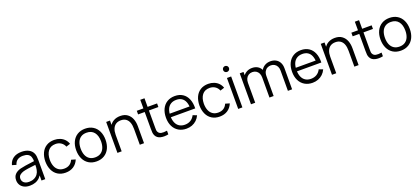

<svg xmlns="http://www.w3.org/2000/svg" viewBox="57 -1933 6882 3149"><g transform="rotate(-20 3498.0 -359.0)"><path d="M224.7 15Q165.7 15 123.9 -6.6Q82.2 -28.2 61.1 -64.5Q40 -100.8 40 -145Q40 -208.7 76.5 -247Q113 -285.3 177.3 -302Q219.7 -312.7 268.7 -319.9Q317.7 -327.2 402 -338.2Q415.3 -339.8 427.4 -341.2Q439.5 -342.7 449.7 -344.3L423.3 -328.7Q424.3 -382.8 410.5 -417.3Q396.7 -451.8 364.7 -468.8Q332.7 -485.7 279.3 -485.7Q222.5 -485.7 184.7 -460.2Q146.8 -434.7 132 -381.7L60.3 -402.7Q79.3 -475.7 135.7 -515.3Q192 -555 280.7 -555Q355.2 -555 406.8 -527.1Q458.3 -499.2 479.7 -447Q488.8 -425 492.2 -397.1Q495.7 -369.2 495.7 -335.3V0H430V-135.7L449 -127.3Q430.3 -81.3 398.3 -49.3Q366.3 -17.3 322.4 -1.2Q278.5 15 224.7 15ZM233 -48.7Q283.2 -48.7 321.8 -66.8Q360.5 -84.8 384.2 -117Q408 -149.2 415.3 -190.7Q420.2 -210.3 421.4 -232.8Q422.7 -255.2 422.7 -285.5V-294.7L450.7 -280L417 -275.7Q344.3 -267.3 295 -260.3Q245.7 -253.3 207 -243Q166.2 -231.3 139.9 -208.2Q113.7 -185.2 113.7 -145Q113.7 -119.8 125.9 -97.9Q138.2 -76 165 -62.3Q191.8 -48.7 233 -48.7Z M849.5 15Q769.8 15 712.9 -21Q656 -57 626.2 -121.4Q596.5 -185.8 595.5 -270Q596.5 -355.7 626.6 -419.9Q656.7 -484.2 713.8 -519.6Q770.8 -555 850.2 -555Q904.2 -555 950.1 -536.9Q996 -518.8 1028.4 -485.1Q1060.8 -451.3 1075.8 -405.7L1003.8 -382.3Q984.8 -430.5 943.8 -457.6Q902.8 -484.7 849.5 -484.7Q763.2 -484.7 718.8 -426.7Q674.5 -368.7 673.5 -270Q674.2 -204.5 694.2 -156.3Q714.2 -108.2 753.5 -81.8Q792.8 -55.3 849.5 -55.3Q904.2 -55.3 942.9 -80.5Q981.7 -105.7 1002.2 -154.3L1075.8 -132.7Q1045.8 -60.7 987.8 -22.8Q929.8 15 849.5 15Z M1389.7 15Q1310.5 15 1252.8 -21.1Q1195.2 -57.2 1164.6 -121.9Q1134 -186.7 1134 -270.7Q1134 -355.2 1165.1 -419.6Q1196.2 -484 1254.1 -519.5Q1312 -555 1389.7 -555Q1469.2 -555 1526.9 -519.1Q1584.7 -483.2 1615.2 -418.8Q1645.7 -354.5 1645.7 -270.7Q1645.7 -185.7 1614.9 -121.1Q1584.2 -56.5 1526.2 -20.8Q1468.3 15 1389.7 15ZM1389.7 -55.3Q1448.2 -55.3 1488.1 -82.1Q1528 -108.8 1547.8 -157.4Q1567.7 -206 1567.7 -270.7Q1567.7 -370.5 1522.2 -427.6Q1476.7 -484.7 1389.7 -484.7Q1330.5 -484.7 1290.8 -457.8Q1251 -431 1231.5 -383Q1212 -335 1212 -270.7Q1212 -205 1232.2 -156.5Q1252.5 -108 1292.2 -81.7Q1332 -55.3 1389.7 -55.3Z M2145.5 -275.7Q2145.5 -340 2129.7 -385.3Q2113.8 -430.7 2078.9 -457Q2044 -483.3 1988.8 -483.3Q1937.2 -483.3 1901.6 -460.2Q1866 -437.2 1847.6 -393.2Q1829.2 -349.3 1829.2 -288L1777.2 -299.7Q1777.2 -380.7 1805.7 -437.9Q1834.2 -495.2 1885.1 -524.2Q1936 -553.3 2003.2 -553.3Q2080.2 -553.3 2128.6 -516.5Q2177 -479.7 2198.2 -422.8Q2219.5 -366 2219.5 -297V0H2145.5ZM1755.2 0V-540H1821.5V-407H1829.2V0Z M2643.5 0Q2568.5 15.5 2507.8 0.8Q2447.2 -13.8 2422.2 -64.3Q2410.3 -88.8 2407.4 -113.8Q2404.5 -138.8 2404.8 -181.5V-195.7V-690H2478.2V-198.3V-182.3Q2477.7 -149.8 2479.4 -132.6Q2481.2 -115.3 2489.2 -101.3Q2506.3 -69.3 2543.7 -61.8Q2581 -54.3 2643.5 -64.3ZM2289.5 -477V-540H2643.5V-477Z M2958.3 15Q2880.3 15 2821.9 -19.8Q2763.5 -54.7 2731.8 -118.7Q2700 -182.7 2700 -267.7Q2700 -355.3 2731.4 -420.2Q2762.8 -485.2 2820.5 -520.1Q2878.2 -555 2955.7 -555Q3035 -555 3091.8 -518.4Q3148.7 -481.8 3177.6 -412.9Q3206.5 -344 3203.8 -249.3H3129V-275.3Q3127.7 -345.5 3108 -392.6Q3088.3 -439.7 3050.5 -463.7Q3012.7 -487.7 2957.7 -487.7Q2900 -487.7 2859.7 -462.2Q2819.3 -436.8 2798.7 -388.2Q2778 -339.5 2778 -270Q2778 -202.2 2798.7 -154.1Q2819.3 -106 2859.3 -80.7Q2899.3 -55.3 2955.7 -55.3Q3013.2 -55.3 3056.6 -82Q3100 -108.7 3125 -159.3L3193.7 -133Q3172.3 -86.2 3137.2 -52.9Q3102 -19.7 3056.3 -2.3Q3010.7 15 2958.3 15ZM2752 -249.3V-311H3164.7V-249.3Z M3538.5 15Q3458.8 15 3401.9 -21Q3345 -57 3315.2 -121.4Q3285.5 -185.8 3284.5 -270Q3285.5 -355.7 3315.6 -419.9Q3345.7 -484.2 3402.8 -519.6Q3459.8 -555 3539.2 -555Q3593.2 -555 3639.1 -536.9Q3685 -518.8 3717.4 -485.1Q3749.8 -451.3 3764.8 -405.7L3692.8 -382.3Q3673.8 -430.5 3632.8 -457.6Q3591.8 -484.7 3538.5 -484.7Q3452.2 -484.7 3407.8 -426.7Q3363.5 -368.7 3362.5 -270Q3363.2 -204.5 3383.2 -156.3Q3403.2 -108.2 3442.5 -81.8Q3481.8 -55.3 3538.5 -55.3Q3593.2 -55.3 3631.9 -80.5Q3670.7 -105.7 3691.2 -154.3L3764.8 -132.7Q3734.8 -60.7 3676.8 -22.8Q3618.8 15 3538.5 15Z M3863 0V-540H3936.3V0ZM3899.7 -632.8Q3885.2 -632.8 3873.5 -639.5Q3861.8 -646.2 3855.2 -657.8Q3848.5 -669.5 3848.5 -683.5Q3848.5 -697.8 3855.2 -709.5Q3861.8 -721.2 3873.5 -727.8Q3885.2 -734.5 3899.7 -734.5Q3913.8 -734.5 3925.6 -727.8Q3937.3 -721.2 3944.1 -709.5Q3950.8 -697.8 3950.8 -683.5Q3950.8 -669.5 3944.1 -657.8Q3937.3 -646.2 3925.6 -639.5Q3913.8 -632.8 3899.7 -632.8Z M4731.2 -354.3Q4731.2 -395.3 4715.3 -425.7Q4699.5 -456 4671.6 -472.3Q4643.7 -488.7 4608.2 -488.7Q4575.2 -488.7 4546.6 -473.9Q4518 -459.2 4500.1 -427.8Q4482.2 -396.3 4482.2 -348.3L4438.5 -361Q4436.8 -418.2 4460.8 -462.1Q4484.8 -506 4527.9 -530.2Q4571 -554.3 4624.8 -554.3Q4679 -554.3 4719.7 -531.7Q4760.3 -509 4782.4 -466.9Q4804.5 -424.8 4804.5 -368.3L4803.8 0H4730.5ZM4086.2 0V-540H4152.2V-407H4159.8V0ZM4409.5 -349.7Q4409.5 -392 4394 -423.3Q4378.5 -454.7 4350.4 -471.7Q4322.3 -488.7 4285.2 -488.7Q4248.2 -488.7 4219.8 -471.2Q4191.3 -453.8 4175.6 -422.1Q4159.8 -390.3 4159.8 -348.3L4116.2 -372.3Q4116.2 -424 4140.6 -465.5Q4165 -507 4207.9 -530.7Q4250.8 -554.3 4304.2 -554.3Q4356.2 -554.3 4396.5 -532.2Q4436.8 -510.2 4459.5 -467.9Q4482.2 -425.7 4482.2 -366.3L4481.5 0H4408.8Z M5159.3 15Q5081.3 15 5022.9 -19.8Q4964.5 -54.7 4932.8 -118.7Q4901 -182.7 4901 -267.7Q4901 -355.3 4932.4 -420.2Q4963.8 -485.2 5021.5 -520.1Q5079.2 -555 5156.7 -555Q5236 -555 5292.8 -518.4Q5349.7 -481.8 5378.6 -412.9Q5407.5 -344 5404.8 -249.3H5330V-275.3Q5328.7 -345.5 5309 -392.6Q5289.3 -439.7 5251.5 -463.7Q5213.7 -487.7 5158.7 -487.7Q5101 -487.7 5060.7 -462.2Q5020.3 -436.8 4999.7 -388.2Q4979 -339.5 4979 -270Q4979 -202.2 4999.7 -154.1Q5020.3 -106 5060.3 -80.7Q5100.3 -55.3 5156.7 -55.3Q5214.2 -55.3 5257.6 -82Q5301 -108.7 5326 -159.3L5394.7 -133Q5373.3 -86.2 5338.2 -52.9Q5303 -19.7 5257.3 -2.3Q5211.7 15 5159.3 15ZM4953 -249.3V-311H5365.7V-249.3Z M5890.5 -275.7Q5890.5 -340 5874.7 -385.3Q5858.8 -430.7 5823.9 -457Q5789 -483.3 5733.8 -483.3Q5682.2 -483.3 5646.6 -460.2Q5611 -437.2 5592.6 -393.2Q5574.2 -349.3 5574.2 -288L5522.2 -299.7Q5522.2 -380.7 5550.7 -437.9Q5579.2 -495.2 5630.1 -524.2Q5681 -553.3 5748.2 -553.3Q5825.2 -553.3 5873.6 -516.5Q5922 -479.7 5943.2 -422.8Q5964.5 -366 5964.5 -297V0H5890.5ZM5500.2 0V-540H5566.5V-407H5574.2V0Z M6388.5 0Q6313.5 15.5 6252.8 0.8Q6192.2 -13.8 6167.2 -64.3Q6155.3 -88.8 6152.4 -113.8Q6149.5 -138.8 6149.8 -181.5V-195.7V-690H6223.2V-198.3V-182.3Q6222.7 -149.8 6224.4 -132.6Q6226.2 -115.3 6234.2 -101.3Q6251.3 -69.3 6288.7 -61.8Q6326 -54.3 6388.5 -64.3ZM6034.5 -477V-540H6388.5V-477Z M6700.7 15Q6621.5 15 6563.8 -21.1Q6506.2 -57.2 6475.6 -121.9Q6445 -186.7 6445 -270.7Q6445 -355.2 6476.1 -419.6Q6507.2 -484 6565.1 -519.5Q6623 -555 6700.7 -555Q6780.2 -555 6837.9 -519.1Q6895.7 -483.2 6926.2 -418.8Q6956.7 -354.5 6956.7 -270.7Q6956.7 -185.7 6925.9 -121.1Q6895.2 -56.5 6837.2 -20.8Q6779.3 15 6700.7 15ZM6700.7 -55.3Q6759.2 -55.3 6799.1 -82.1Q6839 -108.8 6858.8 -157.4Q6878.7 -206 6878.7 -270.7Q6878.7 -370.5 6833.2 -427.6Q6787.7 -484.7 6700.7 -484.7Q6641.5 -484.7 6601.8 -457.8Q6562 -431 6542.5 -383Q6523 -335 6523 -270.7Q6523 -205 6543.2 -156.5Q6563.5 -108 6603.2 -81.7Q6643 -55.3 6700.7 -55.3Z"/></g></svg>

Font: Hauora
Style: Regular
Weight: 400
Designer: Wayne Shih
Foundry: WCYS
Version: Version 1.001